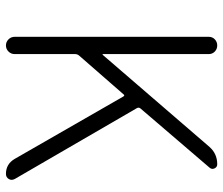

<svg xmlns="http://www.w3.org/2000/svg" viewBox="-74 -696 769 662"><g transform="rotate(90 311.0 -364.5)"><path d="M106.4 -30.3V-699.2Q106.4 -711.9 115.2 -720.2Q124 -728.5 136.2 -728.5Q148.4 -728.5 157.2 -720.2Q166 -711.9 166 -699.2V-334Q166 -333 167 -333Q168 -333 168.9 -334L486.3 -702.1Q509.8 -728.5 545.9 -728.5Q555.7 -728.5 560.1 -719.2Q564.5 -710 557.6 -702.1L353.5 -463.9Q348.6 -458 352.5 -451.2L596.7 -30.3Q599.6 -24.4 599.6 -19.5Q599.6 -14.6 596.7 -9.8Q590.8 0 579.1 0Q544.9 0 527.3 -30.3L312.5 -404.3Q308.6 -411.1 304.7 -405.3L170.9 -252Q166 -246.1 166 -238.3V-30.3Q166 -17.6 157.2 -8.8Q148.4 0 136.2 0Q124 0 115.2 -8.8Q106.4 -17.6 106.4 -30.3Z"/></g></svg>

Font: irohamaru Light
Style: Regular
Weight: 200
Designer: [Source Han Sans]
Ryoko NISHIZUKA  (kana & ideographs); Paul D. Hunt (Latin, Greek & Cyrillic); Wenlong ZHANG  (bopomofo
Version: Version 1.01